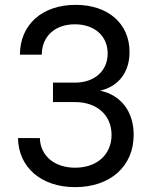

<svg xmlns="http://www.w3.org/2000/svg" viewBox="-20 -760 640 790"><path d="M392 -387C467 -404 513 -462 513 -546C513 -663 425 -740 291 -740C153 -740 62 -658 62 -535H152C152 -610 206 -660 288 -660C369 -660 423 -612 423 -540C423 -468 369 -420 288 -420H198V-340H289C379 -340 439 -286 439 -205C439 -124 379 -70 289 -70C204 -70 146 -119 144 -192H54C56 -71 150 10 289 10C434 10 530 -76 530 -205C530 -302 477 -369 392 -387Z"/></svg>

Font: Tekne LDO
Style: Regular
Weight: 400
Monospace: yes
Designer: Alessio Laiso, Mario Rullo, Paolo Rosset
Foundry: Alessio Laiso
Version: Version 1.000;hotconv 1.0.109;makeotfexe 2.5.65596